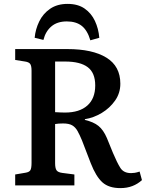

<svg xmlns="http://www.w3.org/2000/svg" viewBox="-20 -952 771 986"><path d="M598 14Q539 14 506 -15.5Q473 -45 446 -114L401 -231Q389 -260 378 -279.5Q367 -299 350.5 -308.5Q334 -318 304 -318Q280 -318 263 -315V-114Q263 -89 270 -78Q277 -67 300 -64L362 -56V0H58V-56L111 -65Q130 -68 136 -78Q142 -88 142 -116V-589Q142 -613 135.5 -623Q129 -633 109 -636L58 -644V-700H326Q455 -700 526.5 -656Q598 -612 598 -522Q598 -474 571 -435.5Q544 -397 502.5 -372Q461 -347 416 -340V-336Q460 -326 485.5 -305.5Q511 -285 529 -243L560 -167Q581 -117 598 -90Q615 -63 653 -63Q662 -63 672 -64.5Q682 -66 697 -71L709 -27Q687 -7 659.5 3.5Q632 14 598 14ZM314 -374Q388 -374 428.5 -410Q469 -446 469 -513Q469 -578 430.5 -607Q392 -636 315 -636H263V-376Q280 -375 292 -374.5Q304 -374 314 -374ZM327 -932Q380 -932 414.5 -908Q449 -884 467.5 -844.5Q486 -805 490 -758L444 -745Q429 -796 400 -819Q371 -842 323 -842Q274 -842 244 -816.5Q214 -791 203 -747L158 -758Q162 -802 181.5 -842Q201 -882 237.5 -907Q274 -932 327 -932Z"/></svg>

Font: Literata 12pt Medium
Style: Regular
Weight: 500
Designer: Latin by Veronika Burian and Jose Scaglione. Greek by Irene Vlachou. Cyrillic by Vera Evstafieva.
Foundry: TypeTogether
Version: Version 3.002